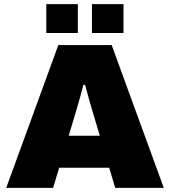

<svg xmlns="http://www.w3.org/2000/svg" viewBox="-20 -905 818 925"><path d="M203 -746H355V-885H203ZM423 -746H575V-885H423ZM10 0H236L265 -97H506L535 0H769L518 -688H261ZM311 -251 344 -361C357 -405 373 -460 382 -496H390C400 -458 418 -393 428 -361L461 -251Z"/></svg>

Font: Archivo Black
Style: Regular
Weight: 900
Designer: Hector Gatti
Foundry: Omnibus-Type
Version: Version 2.001